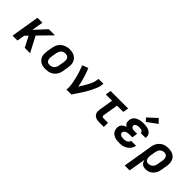

<svg xmlns="http://www.w3.org/2000/svg" viewBox="148 -1933 3304 3304"><g transform="rotate(45 1800.0 -281.0)"><path d="M50 0 136 -520H256L221 -312L413 -520H563L330 -282L477 0H347L246 -195L193 -141L169 0Z M855 8Q824 8 793 2Q762 -4 736.5 -19Q711 -34 692.5 -57.5Q674 -81 665 -109.5Q656 -138 656 -169.5Q656 -201 661 -233L678 -333Q683 -360 692.5 -387Q702 -414 719 -437.5Q736 -461 759.5 -479.5Q783 -498 810 -509Q837 -520 864 -525.5Q891 -531 919 -531Q951 -531 981 -523.5Q1011 -516 1036.5 -501Q1062 -486 1080.5 -462.5Q1099 -439 1108 -410.5Q1117 -382 1117 -350.5Q1117 -319 1112 -287L1095 -187Q1091 -160 1081.5 -133Q1072 -106 1055 -82.5Q1038 -59 1014.5 -40.5Q991 -22 964.5 -11Q938 0 910 4Q882 8 855 8ZM857 -93Q879 -93 901 -100.5Q923 -108 939.5 -124Q956 -140 965.5 -161Q975 -182 978 -203L995 -303Q999 -326 998 -348.5Q997 -371 987 -390Q977 -409 957 -418Q937 -427 914 -427Q893 -427 871.5 -419.5Q850 -412 833.5 -396Q817 -380 808 -359Q799 -338 795 -317L779 -217Q776 -202 775.5 -187Q775 -172 777.5 -157.5Q780 -143 786.5 -130.5Q793 -118 803.5 -109Q814 -100 828 -96.5Q842 -93 857 -93Z M1362 0Q1367 -32 1365.5 -64.5Q1364 -97 1359 -128.5Q1354 -160 1347.5 -191Q1341 -222 1334 -252Q1327 -282 1318.5 -312Q1310 -342 1300.5 -371.5Q1291 -401 1280.5 -430Q1270 -459 1258 -488L1366 -528Q1384 -487 1399 -444.5Q1414 -402 1427 -358Q1440 -314 1451 -270Q1462 -226 1470 -180Q1485 -203 1499.5 -226Q1514 -249 1528 -272.5Q1542 -296 1555 -320Q1568 -344 1579.5 -368Q1591 -392 1600.5 -417Q1610 -442 1614 -468L1623 -520H1743L1734 -468Q1729 -436 1717 -405.5Q1705 -375 1691 -344.5Q1677 -314 1661.5 -284.5Q1646 -255 1629 -226Q1612 -197 1594 -168.5Q1576 -140 1557.5 -112Q1539 -84 1520 -56Q1501 -28 1482 0Z M2157 0Q2135 0 2113 -3.5Q2091 -7 2071.5 -16Q2052 -25 2037.5 -40.5Q2023 -56 2015.5 -76Q2008 -96 2007.5 -118.5Q2007 -141 2011 -163L2053 -419H1900L1917 -520H2343L2326 -419H2173L2128 -146Q2127 -138 2127 -130Q2127 -122 2130.5 -115Q2134 -108 2141.5 -104.5Q2149 -101 2157 -101H2272V0Z M2655 8Q2627 8 2599 5Q2571 2 2545.5 -7Q2520 -16 2498.5 -31.5Q2477 -47 2463 -69Q2449 -91 2444 -118.5Q2439 -146 2443 -173Q2446 -192 2454.5 -209.5Q2463 -227 2478 -240Q2493 -253 2510.5 -262Q2528 -271 2547 -277Q2532 -286 2520.5 -298.5Q2509 -311 2502.5 -327Q2496 -343 2495 -361Q2494 -379 2497 -397Q2500 -419 2511 -440.5Q2522 -462 2540.5 -477.5Q2559 -493 2580.5 -503Q2602 -513 2624.5 -518.5Q2647 -524 2669.5 -526Q2692 -528 2714 -528Q2739 -528 2763.5 -525.5Q2788 -523 2810.5 -517Q2833 -511 2854 -500Q2875 -489 2890 -471.5Q2905 -454 2911.5 -430.5Q2918 -407 2914 -383Q2914 -381 2913.5 -379Q2913 -377 2913 -374H2794Q2794 -375 2794 -376Q2794 -377 2794 -377Q2796 -386 2792.5 -394.5Q2789 -403 2782.5 -409Q2776 -415 2768 -418.5Q2760 -422 2751 -424Q2742 -426 2732.5 -426.5Q2723 -427 2714 -427Q2704 -427 2694.5 -426.5Q2685 -426 2675 -424.5Q2665 -423 2655.5 -420Q2646 -417 2637 -412Q2628 -407 2621.5 -398Q2615 -389 2614 -380Q2611 -365 2618.5 -352Q2626 -339 2638.5 -332Q2651 -325 2666.5 -323Q2682 -321 2697 -321H2761L2744 -220H2680Q2668 -220 2656.5 -219Q2645 -218 2633.5 -216Q2622 -214 2610 -210Q2598 -206 2587.5 -199Q2577 -192 2570 -181.5Q2563 -171 2561 -159Q2558 -142 2566.5 -127.5Q2575 -113 2589.5 -105.5Q2604 -98 2621 -95.5Q2638 -93 2655 -93Q2673 -93 2691.5 -95.5Q2710 -98 2727 -106.5Q2744 -115 2757.5 -129.5Q2771 -144 2775 -163H2893Q2888 -137 2876.5 -112.5Q2865 -88 2847 -67.5Q2829 -47 2805.5 -32Q2782 -17 2757 -8Q2732 1 2706 4.5Q2680 8 2655 8ZM2722 -572 2669 -628 2831 -777 2902 -703Z M2995 215 3086 -333Q3090 -360 3099.5 -386Q3109 -412 3125 -435.5Q3141 -459 3163.5 -478Q3186 -497 3212 -508.5Q3238 -520 3265.5 -524Q3293 -528 3319 -528Q3351 -528 3381.5 -522Q3412 -516 3437.5 -501Q3463 -486 3481.5 -462.5Q3500 -439 3508.5 -410.5Q3517 -382 3517 -350Q3517 -318 3512 -287L3495 -187Q3491 -162 3483.5 -138Q3476 -114 3463 -91Q3450 -68 3431 -48.5Q3412 -29 3389 -16Q3366 -3 3341 2.5Q3316 8 3291 8Q3268 8 3246 2Q3224 -4 3208 -18.5Q3192 -33 3181.5 -52.5Q3171 -72 3166 -94L3115 215ZM3259 -93Q3280 -93 3301.5 -100.5Q3323 -108 3340 -124Q3357 -140 3366 -161Q3375 -182 3378 -203L3395 -303Q3397 -318 3398 -333Q3399 -348 3396.5 -362Q3394 -376 3387.5 -388.5Q3381 -401 3370.5 -410Q3360 -419 3346 -423Q3332 -427 3317 -427Q3297 -427 3275.5 -419Q3254 -411 3238.5 -395Q3223 -379 3215 -358.5Q3207 -338 3203 -317L3189 -230Q3186 -214 3185 -198.5Q3184 -183 3185.5 -168Q3187 -153 3191.5 -139Q3196 -125 3205.5 -114Q3215 -103 3229 -98Q3243 -93 3259 -93Z"/></g></svg>

Font: Iosevka Etoile Oblique
Style: Bold
Weight: 700
Italic angle: -9°
Designer: Belleve Invis
Foundry: Belleve Invis
Version: Version 15.5.2; ttfautohint (v1.8.4)